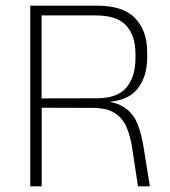

<svg xmlns="http://www.w3.org/2000/svg" viewBox="-20 -659 601 679"><path d="M468 0 447.5 -135Q441.5 -175.5 428.2 -207.8Q415 -240 386.5 -258.8Q358 -277.5 305.5 -277.5L114 -278V-311L321 -311.5Q396 -311.5 427.5 -350Q459 -388.5 459 -451.5V-469.5Q459 -532.5 426.5 -568.5Q394 -604.5 318 -604.5H111V-639H322.5Q416 -639 458.2 -594.5Q500.5 -550 500.5 -474.5V-455.5Q500.5 -389 467 -345.8Q433.5 -302.5 356.5 -298L355.5 -295L336.5 -302.5Q391.5 -299 421.5 -278Q451.5 -257 465.8 -222Q480 -187 487.5 -140L510 0ZM87 0V-639H127V-301.5L127.5 -285.5V0Z"/></svg>

Font: Anek Telugu ExtraLight
Style: Regular
Weight: 250
Version: Version 1.003